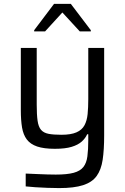

<svg xmlns="http://www.w3.org/2000/svg" viewBox="-20 -755 639 981"><path d="M282.4 206Q253.4 206 221.9 204.7Q190.4 203.5 161.6 201.7Q132.8 199.9 111.3 197.4V131.8Q144.3 133.2 171.6 134.4Q199 135.6 222.4 136.3Q245.8 137 264.9 137Q322.8 137 356.4 127.9Q390 118.7 406.1 98.2Q422.1 77.7 426.5 43.8Q431 10 431 -39.3V-69H425.3Q416.6 -48.8 397.8 -31.8Q378.9 -14.7 345.9 -4.7Q313 5.3 260.4 5.3Q204.3 5.3 169.7 -6.5Q135.2 -18.3 117 -42.4Q98.9 -66.5 92.6 -103.7Q86.4 -140.9 86.4 -192.2V-510H167.6V-221.1Q167.6 -169.3 172 -138.3Q176.3 -107.3 189.5 -91.8Q202.7 -76.2 227.7 -71.3Q252.7 -66.4 293.5 -66.4Q342.6 -66.4 370.7 -78.8Q398.9 -91.1 411.6 -114.9Q424.4 -138.6 427.7 -172.3Q431 -206 431 -248.2V-510H512.2V-62.7Q512.2 10.1 504.5 61.5Q496.8 112.9 473.5 144.7Q450.2 176.5 404.3 191.2Q358.3 206 282.4 206ZM154.6 -594.6V-600.7L256.2 -735.3H341.8L444 -600.7V-594.6H387.6L298.7 -691.2L210.4 -594.6Z"/></svg>

Font: Saira Thin
Style: Regular
Weight: 100
Designer: Hector Gatti with collaboration of the Omnibus-Type team
Foundry: Omnibus-Type
Version: Version 1.101